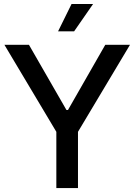

<svg xmlns="http://www.w3.org/2000/svg" viewBox="-20 -955 683 975"><path d="M2.4 -727.5H127L317.4 -396.5H325.2L514.6 -727.5H640.1L376 -285.6V0H266.1V-285.6ZM274.9 -795.9 343.3 -934.6H452.6L356.4 -795.9Z"/></svg>

Font: Inter Tight Medium
Style: Regular
Weight: 500
Designer: Rasmus Andersson
Foundry: rsms
Version: Version 3.004; ttfautohint (v1.8.4.7-5d5b)